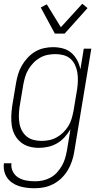

<svg xmlns="http://www.w3.org/2000/svg" viewBox="-25 -779 545 1022"><path d="M160 223Q138 223 117.5 220.5Q97 218 77.5 212Q58 206 41 194.5Q24 183 13 167Q2 151 -2.5 131Q-7 111 -4 90H36Q33 114 43.5 134.5Q54 155 73 166.5Q92 178 115.5 182Q139 186 163 186Q183 186 203.5 181.5Q224 177 243.5 166.5Q263 156 278 139.5Q293 123 304 104Q315 85 321 65Q327 45 331 24L350 -91Q337 -69 319 -49Q301 -29 278.5 -16Q256 -3 231 2.5Q206 8 182 8Q155 8 130 1Q105 -6 85.5 -22Q66 -38 54 -60.5Q42 -83 38 -108.5Q34 -134 35 -161Q36 -188 40 -215L60 -335Q64 -359 71 -383Q78 -407 91 -429.5Q104 -452 122 -471.5Q140 -491 162 -504Q184 -517 208.5 -522.5Q233 -528 257 -528Q285 -528 310.5 -521Q336 -514 355 -497.5Q374 -481 386 -458Q398 -435 403 -410L421 -520H461L370 30Q366 55 357.5 80Q349 105 335.5 127.5Q322 150 302.5 169Q283 188 259 200.5Q235 213 210 218Q185 223 160 223ZM196 -29Q216 -29 236.5 -33Q257 -37 276 -47.5Q295 -58 311 -73.5Q327 -89 338.5 -107.5Q350 -126 356 -146.5Q362 -167 366 -187L386 -307Q389 -329 389.5 -351Q390 -373 386.5 -394Q383 -415 374 -434Q365 -453 349.5 -466.5Q334 -480 313 -485.5Q292 -491 270 -491Q250 -491 229 -487Q208 -483 188.5 -472Q169 -461 153.5 -445Q138 -429 126.5 -410Q115 -391 109 -370.5Q103 -350 99 -329L79 -209Q76 -188 75.5 -166Q75 -144 78.5 -123Q82 -102 91.5 -84Q101 -66 116.5 -53Q132 -40 153 -34.5Q174 -29 196 -29ZM267 -600 192 -739 224 -756 299 -634 413 -759 441 -736 319 -600Z"/></svg>

Font: Iosevka Term Curly Extralight
Style: Italic
Weight: 200
Italic angle: -9°
Designer: Belleve Invis
Foundry: Belleve Invis
Version: Version 32.3.0